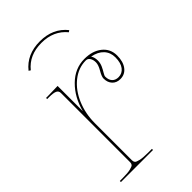

<svg xmlns="http://www.w3.org/2000/svg" viewBox="-219 -807 888 888"><g transform="rotate(-45 225.0 -363.0)"><path d="M220.2 -715.3Q140.1 -715.3 95.7 -660.2L86.9 -666Q134.3 -725.6 220.2 -725.6Q305.2 -725.6 353 -666L344.7 -660.2Q299.3 -715.3 220.2 -715.3ZM337.9 -507.8Q347.2 -494.1 347.2 -473.1Q347.2 -456.1 340.1 -440.7Q333 -425.3 325.7 -413.8Q318.4 -402.3 318.4 -395.5Q318.4 -374.5 329.6 -362.5Q340.8 -350.6 360.4 -350.6Q384.8 -350.6 399.9 -370.4Q415 -390.1 415 -426.3Q415 -458 395 -479.5Q375 -501 337.9 -507.8ZM55.2 -520H67.4L132.3 -521.5V-356.4Q150.9 -428.7 198.5 -475.6Q246.1 -522.5 308.1 -522.5Q361.3 -522.5 394 -496.1Q426.8 -469.7 426.8 -426.3Q426.8 -386.2 408.7 -362.3Q390.6 -338.4 360.4 -338.4Q335.9 -338.4 321.3 -354Q306.6 -369.6 306.6 -395.5Q306.6 -408.2 320.8 -432.4Q335 -456.5 335 -473.1Q335 -490.7 327.6 -501.7Q320.3 -512.7 308.1 -512.7Q259.3 -512.7 218.5 -480Q177.7 -447.3 155 -393.3Q132.3 -339.4 132.3 -277.3V-35.2Q132.3 -26.4 136.5 -21Q140.6 -15.6 158 -11.5Q175.3 -7.3 207.5 -7.3H234.9V0H24.9V-7.3H44.9Q77.1 -7.3 94.5 -11.5Q111.8 -15.6 116 -21Q120.1 -26.4 120.1 -35.2V-487.3Q120.1 -501.5 108.2 -507.1Q96.2 -512.7 67.4 -512.7H55.2Z"/></g></svg>

Font: ZnikomitNo24
Style: Thin
Weight: 300
Designer: gluk
Foundry: gluk
Version: Version 0.55